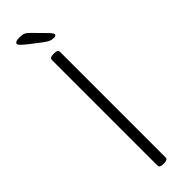

<svg xmlns="http://www.w3.org/2000/svg" viewBox="-293 -866 869 869"><g transform="rotate(-45 141.5 -431.0)"><path d="M138 2Q116 2 116 -12V-688Q116 -702 138 -702H146Q168 -702 168 -688V-12Q168 2 146 2ZM193 -752Q180 -752 170 -756.5Q160 -761 144 -773L93 -812Q72 -829 63.5 -837.5Q55 -846 55 -851Q55 -864 84 -864Q103 -864 112.5 -859.5Q122 -855 136 -841L192 -784Q198 -778 203 -771.5Q208 -765 208 -761Q208 -752 193 -752Z"/></g></svg>

Font: Asap ExtraLight
Style: Regular
Weight: 200
Designer: Pablo Cosgaya
Foundry: Omnibus-Type
Version: Version 3.001; ttfautohint (v1.8.4.7-5d5b)